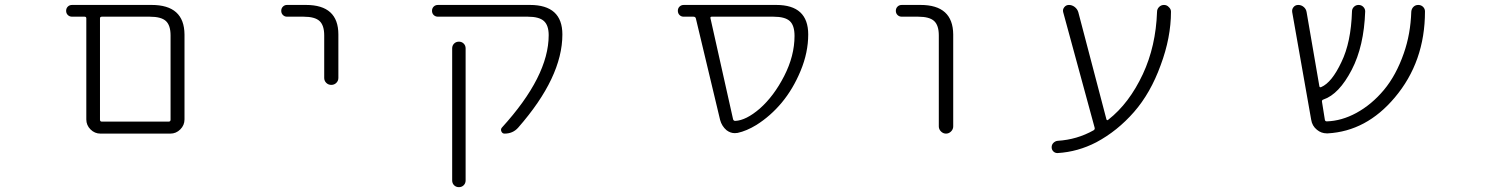

<svg xmlns="http://www.w3.org/2000/svg" viewBox="-20 -565 6040 781"><path d="M388.7 -21.5Q365.2 -21.5 348.1 -38.6Q331.1 -55.7 331.1 -79.1V-490.2Q331.1 -497.1 324.2 -497.1H273.4Q262.7 -497.1 255.9 -503.9Q249 -510.7 249 -521Q249 -531.2 255.9 -538.1Q262.7 -544.9 273.4 -544.9H596.7Q729.5 -544.9 730.5 -424.8V-79.1Q730.5 -55.7 713.4 -38.6Q696.3 -21.5 672.9 -21.5ZM673.8 -420.9Q673.8 -461.9 654.8 -479.5Q635.7 -497.1 588.9 -497.1H394.5Q386.7 -497.1 386.7 -490.2V-78.1Q386.7 -70.3 394.5 -70.3H666Q673.8 -70.3 673.8 -78.1Z M1147.5 -497.1Q1137.7 -497.1 1130.9 -503.9Q1124 -510.7 1124 -521Q1124 -531.2 1130.9 -538.1Q1137.7 -544.9 1147.5 -544.9H1224.6Q1356.4 -544.9 1356.4 -424.8V-248Q1356.4 -236.3 1348.1 -228Q1339.8 -219.7 1327.6 -219.7Q1315.4 -219.7 1307.1 -228Q1298.8 -236.3 1298.8 -248V-420.9Q1298.8 -461.9 1279.8 -479.5Q1260.7 -497.1 1214.8 -497.1Z M2135.7 -544.9Q2267.6 -544.9 2267.6 -424.8Q2267.6 -251 2087.9 -45.9Q2066.4 -21.5 2032.2 -21.5Q2023.4 -21.5 2019.5 -30.3Q2015.6 -39.1 2021.5 -45.9Q2211.9 -254.9 2211.9 -421.9Q2211.9 -461.9 2192.4 -479.5Q2172.9 -497.1 2127 -497.1H1761.7Q1751 -497.1 1744.1 -503.9Q1737.3 -510.7 1737.3 -521Q1737.3 -531.2 1744.1 -538.1Q1751 -544.9 1761.7 -544.9ZM1819.3 168.9V-368.2Q1819.3 -379.9 1827.1 -387.7Q1835 -395.5 1846.7 -395.5Q1858.4 -395.5 1866.2 -387.7Q1874 -379.9 1874 -368.2V168.9Q1874 180.7 1866.2 188.5Q1858.4 196.3 1846.7 196.3Q1835 196.3 1827.1 188.5Q1819.3 180.7 1819.3 168.9Z M2875 -497.1Q2868.2 -497.1 2870.1 -490.2L2961.9 -80.1Q2963.9 -73.2 2970.7 -73.2Q3014.6 -75.2 3070.3 -123Q3127.9 -173.8 3169.9 -255.9Q3211.9 -337.9 3211.9 -418.9Q3211.9 -461.9 3192.4 -479.5Q3172.9 -497.1 3126 -497.1ZM3267.6 -424.8Q3267.6 -351.6 3236.8 -277.3Q3206.1 -203.1 3160.2 -147.9Q3114.3 -92.8 3056.6 -56.6Q3016.6 -32.2 2980.5 -24.4Q2974.6 -23.4 2968.8 -23.4Q2951.2 -23.4 2935.5 -35.2Q2916 -51.8 2909.2 -77.1L2810.5 -490.2Q2808.6 -497.1 2800.8 -497.1H2760.7Q2751 -497.1 2744.1 -503.9Q2737.3 -510.7 2737.3 -521.5Q2737.3 -531.2 2744.1 -538.1Q2751 -544.9 2761.7 -544.9H3135.7Q3136.7 -544.9 3137.7 -544.9Q3267.6 -544.9 3267.6 -424.8Z M3648.4 -497.1Q3637.7 -497.1 3630.9 -503.9Q3624 -510.7 3624 -521Q3624 -531.2 3630.9 -538.1Q3637.7 -544.9 3648.4 -544.9H3724.6Q3856.4 -544.9 3857.4 -424.8V-50.8Q3857.4 -39.1 3848.6 -30.3Q3839.8 -21.5 3828.1 -21.5Q3816.4 -21.5 3807.6 -30.3Q3798.8 -39.1 3798.8 -50.8V-420.9Q3798.8 -461.9 3779.8 -479.5Q3760.7 -497.1 3714.8 -497.1Z M4480.5 -80.1Q4482.4 -73.2 4488.3 -78.1Q4573.2 -144.5 4628.9 -263.7Q4681.6 -377 4686.5 -516.6Q4686.5 -528.3 4694.8 -536.6Q4703.1 -544.9 4714.8 -544.9Q4726.6 -544.9 4734.4 -536.1Q4743.2 -528.3 4743.2 -517.6Q4743.2 -412.1 4701.2 -299.8Q4660.2 -186.5 4592.8 -109.4Q4525.4 -32.2 4439.5 13.7Q4364.3 52.7 4282.2 57.6Q4282.2 57.6 4281.2 57.6Q4271.5 57.6 4264.6 50.8Q4257.8 43.9 4257.8 33.7Q4257.8 23.4 4265.1 16.1Q4272.5 8.8 4282.2 7.8Q4361.3 2.9 4428.7 -35.2Q4434.6 -39.1 4432.6 -45.9L4304.7 -515.6Q4301.8 -526.4 4309.1 -535.6Q4316.4 -544.9 4328.1 -544.9Q4340.8 -544.9 4351.6 -536.6Q4362.3 -528.3 4366.2 -515.6Z M5768.6 -537.1Q5776.4 -529.3 5776.4 -518.6Q5776.4 -313.5 5653.3 -168Q5538.1 -31.2 5380.9 -22.5Q5378.9 -22.5 5377 -22.5Q5354.5 -22.5 5336.9 -37.1Q5317.4 -52.7 5313.5 -78.1L5236.3 -515.6Q5234.4 -527.3 5241.7 -536.1Q5249 -544.9 5260.7 -544.9Q5273.4 -544.9 5283.2 -536.6Q5293 -528.3 5294.9 -515.6L5346.7 -214.8Q5347.7 -208 5354.5 -210.9Q5397.5 -229.5 5436.5 -312.5Q5475.6 -392.6 5479.5 -518.6Q5479.5 -529.3 5487.3 -537.1Q5495.1 -544.9 5506.3 -544.9Q5517.6 -544.9 5525.4 -537.1Q5533.2 -529.3 5533.2 -518.6Q5528.3 -377 5478.5 -281.2Q5426.8 -181.6 5363.3 -160.2Q5356.4 -158.2 5357.4 -151.4L5369.1 -78.1Q5370.1 -71.3 5377 -71.3Q5437.5 -73.2 5497.1 -105.5Q5559.6 -139.6 5609.4 -199.2Q5659.2 -258.8 5690.4 -348.6Q5717.8 -426.8 5720.7 -517.6Q5721.7 -529.3 5729.5 -537.1Q5737.3 -544.9 5749 -544.9Q5760.7 -544.9 5768.6 -537.1Z"/></svg>

Font: Rounded-X Mgen+ 1mn light
Style: Regular
Weight: 200
Designer: [Source Han Sans]
Ryoko NISHIZUKA  (kana & ideographs); Paul D. Hunt (Latin, Greek & Cyrillic); Wenlong ZHANG  (bopomofo
Version: Version 1.059.20150602